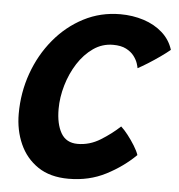

<svg xmlns="http://www.w3.org/2000/svg" viewBox="-50 -710 710 762"><g transform="rotate(5 305.5 -329.0)"><path d="M515 -112Q465.5 -63 399 -28.8Q332.5 5.5 250.5 5.5Q177 5.5 128.5 -27.2Q80 -60 55.8 -114.5Q31.5 -169 31.5 -234.5Q31.5 -319 59 -396Q86.5 -473 136.5 -533.2Q186.5 -593.5 253.5 -628.2Q320.5 -663 399.5 -663Q448.5 -663 492.2 -649Q536 -635 567.2 -607.2Q598.5 -579.5 611 -539.5Q595.5 -526.5 572.5 -510.2Q549.5 -494 526 -479.2Q502.5 -464.5 485.5 -455.5Q485 -461 480.5 -474.8Q476 -488.5 464.8 -503.5Q453.5 -518.5 433.2 -529Q413 -539.5 381 -539.5Q338 -539.5 302.5 -514.8Q267 -490 241.2 -449.8Q215.5 -409.5 201.5 -361.5Q187.5 -313.5 187.5 -267Q187.5 -207.5 208.2 -171.5Q229 -135.5 274.5 -135.5Q322.5 -135.5 365.2 -162Q408 -188.5 441 -219.5Q453.5 -208.5 468.8 -189Q484 -169.5 497 -148.5Q510 -127.5 515 -112Z"/></g></svg>

Font: Grandstander SemiBold
Style: Italic
Weight: 600
Italic angle: -15°
Designer: Tyler Finck
Foundry: Etcetera Type Co
Version: Version 1.200; ttfautohint (v1.8.3)